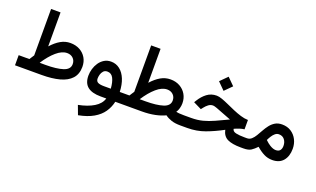

<svg xmlns="http://www.w3.org/2000/svg" viewBox="-93 -1205 3281 1994"><g transform="rotate(20 1547.5 -207.5)"><path d="M161.1 -111.8Q169.4 -125.5 178.5 -138.7Q187.5 -151.9 195.3 -164.6V-677.7H299.8V-302.2Q349.1 -356.9 399.4 -385.7Q449.7 -414.6 505.9 -414.6Q565.4 -414.6 610.6 -389.9Q655.8 -365.2 681.2 -322Q706.5 -278.8 706.5 -222.7Q706.1 -142.6 661.4 -93.5Q616.7 -44.4 533.9 -22.2Q451.2 0 336.9 0H43V-111.8ZM510.3 -304.7Q453.1 -304.7 392.3 -252.2Q331.5 -199.7 274.9 -112.3L338.4 -111.8Q460 -111.8 531 -134.5Q602.1 -157.2 602.1 -215.8Q602.1 -254.9 576.4 -279.8Q550.8 -304.7 510.3 -304.7Z M969.2 -377.4Q1024.9 -377.4 1066.9 -344.2Q1108.9 -311 1133.1 -251.5Q1157.2 -191.9 1160.2 -111.8H1209.5V0H1151.4Q1137.2 64 1100.8 116.7Q1064.5 169.4 999.5 207Q934.6 244.6 835 263.7L797.4 163.1Q899.9 143.1 966.8 102.3Q1033.7 61.5 1051.8 0H988.3Q892.6 0 844.2 -39.1Q795.9 -78.1 795.9 -160.6Q795.9 -196.8 806.9 -234.9Q817.9 -272.9 839.8 -305.2Q861.8 -337.4 894.3 -357.4Q926.8 -377.4 969.2 -377.4ZM985.4 -111.8H1061Q1056.2 -182.6 1034.4 -224.9Q1012.7 -267.1 968.3 -267.1Q940.4 -267.1 924.6 -249.5Q908.7 -231.9 902.3 -208.3Q896 -184.6 896 -165Q896 -134.3 918.5 -123Q940.9 -111.8 985.4 -111.8Z M1613.3 -415Q1671.4 -415 1716.3 -389.9Q1761.2 -364.7 1786.6 -321.3Q1812 -277.8 1812 -222.7Q1812 -195.8 1804.4 -168Q1796.9 -140.1 1782.2 -118.7Q1794.9 -115.7 1814.7 -113.8Q1834.5 -111.8 1869.6 -111.8H1884.3V0H1870.1Q1809.6 0 1768.8 -13.9Q1728 -27.8 1699.2 -49.8Q1654.3 -27.3 1589.1 -13.7Q1523.9 0 1442.9 0H1189.9V-111.8H1267.1Q1275.4 -125.5 1284.2 -138.7Q1293 -151.9 1301.3 -164.6V-677.7H1405.3V-302.2Q1454.6 -356.9 1504.9 -386Q1555.2 -415 1613.3 -415ZM1615.7 -304.7Q1558.6 -304.7 1497.8 -252Q1437 -199.2 1380.4 -111.8H1444.3Q1565.9 -111.8 1636.7 -134.5Q1707.5 -157.2 1707.5 -215.8Q1707.5 -254.9 1681.9 -279.8Q1656.2 -304.7 1615.7 -304.7Z M2168.9 -647.5 2247.1 -569.3 2168.9 -491.2 2090.8 -569.3ZM2510.7 -293.5V-190.4Q2486.8 -188 2458.3 -178.7Q2429.7 -169.4 2402.3 -156.7Q2406.2 -128.4 2443.6 -120.1Q2481 -111.8 2539.1 -111.8H2565.9V0H2537.1Q2441.9 0 2390.1 -25.1Q2338.4 -50.3 2324.2 -117.2Q2230.5 -66.4 2140.1 -33.2Q2049.8 0 1946.3 0H1864.7V-111.8H1947.8Q2018.6 -111.8 2076.2 -127Q2133.8 -142.1 2194.3 -169.7Q2254.9 -197.3 2333.5 -234.4Q2285.6 -252 2241.5 -269.8Q2197.3 -287.6 2165 -299.3Q2132.8 -311 2120.1 -311Q2091.8 -311 2069.6 -293.9Q2047.4 -276.9 2030.8 -255.4L2012.2 -231.9L1922.4 -275.9L1936 -297.9Q1969.2 -352.1 2014.4 -386.2Q2059.6 -420.4 2120.6 -420.4Q2146 -420.4 2180.9 -408Q2215.8 -395.5 2256.6 -377Q2297.4 -358.4 2341.1 -339.6Q2384.8 -320.8 2428 -307.6Q2471.2 -294.4 2510.7 -293.5Z M2888.2 11.2Q2838.4 11.2 2795.9 -10.3Q2753.4 -31.7 2710 -69.8Q2680.2 -38.1 2651.1 -19Q2622.1 0 2567.9 0H2546.4V-111.8H2565.4Q2594.2 -111.8 2615.5 -130.6Q2636.7 -149.4 2654.3 -179Q2671.9 -208.5 2690.2 -241.7Q2708.5 -274.9 2731.4 -304.4Q2754.4 -334 2785.9 -352.8Q2817.4 -371.6 2861.8 -371.6Q2919.4 -371.6 2961.7 -344.2Q3003.9 -316.9 3027.1 -271.2Q3050.3 -225.6 3050.3 -170.9Q3050.3 -88.4 3008.8 -38.6Q2967.3 11.2 2888.2 11.2ZM2864.7 -264.2Q2842.3 -264.2 2824 -249Q2805.7 -233.9 2791.3 -211.2Q2776.9 -188.5 2766.1 -165.5Q2781.2 -150.4 2795.4 -139.4Q2809.6 -128.4 2822.8 -120.1Q2859.4 -98.1 2888.2 -98.1Q2919.9 -98.1 2934.8 -116.7Q2949.7 -135.3 2949.7 -166Q2949.7 -208 2927.2 -236.1Q2904.8 -264.2 2864.7 -264.2Z"/></g></svg>

Font: Vazirmatn UI NL Medium
Style: Regular
Weight: 500
Designer: Saber Rastikerdar
Foundry: Saber Rastikerdar
Version: Version 33.003